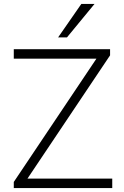

<svg xmlns="http://www.w3.org/2000/svg" viewBox="-20 -955 632 975"><path d="M50 0V-31L491 -689L500 -657H50V-705H539V-674L98 -16L89 -48H550V0ZM275 -765 393 -935H460L320 -765Z"/></svg>

Font: Nunito Sans 7pt ExtraLight
Style: Regular
Weight: 250
Designer: Vernon Adams
Foundry: Vernon Adams
Version: Version 3.101;gftools[0.9.27]